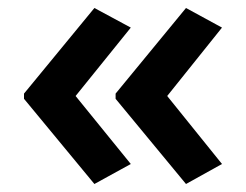

<svg xmlns="http://www.w3.org/2000/svg" viewBox="-20 -510 615 480"><path d="M40 -276 216 -490 307 -441 169 -270 307 -100 216 -50 40 -263ZM269 -276 445 -490 535 -441 398 -270 535 -100 445 -50 269 -263Z"/></svg>

Font: Noto Sans Devanagari SemiBold
Style: Regular
Weight: 600
Version: Version 2.003